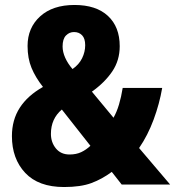

<svg xmlns="http://www.w3.org/2000/svg" viewBox="-20 -743 705 773"><path d="M280 -723Q367 -723 414.5 -679Q462 -635 462 -557Q462 -500 432 -455.5Q402 -411 350 -374L437 -269Q450 -292 459 -322Q468 -352 474 -389H633Q622 -325 598.5 -261.5Q575 -198 540 -147L665 0H470L430 -51Q391 -22 348 -6Q305 10 238 10Q135 10 81.5 -47Q28 -104 28 -195Q28 -260 59.5 -309Q91 -358 153 -393Q123 -431 107 -469.5Q91 -508 91 -558Q91 -631 141.5 -677Q192 -723 280 -723ZM278 -614Q259 -614 245.5 -600Q232 -586 232 -556Q232 -534 242.5 -510.5Q253 -487 272 -465Q298 -483 310.5 -508.5Q323 -534 323 -561Q323 -588 310.5 -601Q298 -614 278 -614ZM229 -302Q185 -265 185 -204Q185 -170 205 -145.5Q225 -121 260 -121Q287 -121 307 -130.5Q327 -140 344 -156Z"/></svg>

Font: Noto Sans Lao Condensed ExtraBold
Style: Regular
Weight: 800
Width: 3
Designer: Monotype Design Team
Foundry: Monotype Imaging Inc.
Version: Version 2.003; ttfautohint (v1.8.4.7-5d5b)